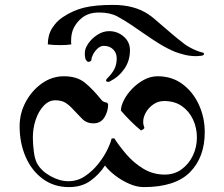

<svg xmlns="http://www.w3.org/2000/svg" viewBox="-20 -755 915 783"><path d="M812 -535Q812 -529 800 -527.5Q788 -526 781 -526H780Q756 -526 733.5 -531.5Q711 -537 693 -544Q662 -557 632.5 -575Q603 -593 576 -612L516 -653Q488 -672 458.5 -688Q429 -704 384 -704Q341 -704 314 -682Q295 -667 282.5 -644.5Q270 -622 270 -589Q270 -585 270 -581.5Q270 -578 271 -574Q253 -571 227 -571Q196 -571 175 -574Q175 -612 192.5 -640Q210 -668 236 -685Q278 -713 323.5 -724Q369 -735 441 -735Q529 -735 586 -696Q597 -689 611.5 -676.5Q626 -664 634 -657Q660 -635 678.5 -619Q697 -603 724 -582Q739 -569 763 -557Q787 -545 809 -540Q812 -539 812 -535ZM335 -505Q329 -511 327.5 -519Q326 -527 326 -534V-540Q326 -557 340 -577.5Q354 -598 377 -613Q400 -628 425 -628Q459 -628 484.5 -606Q510 -584 510 -550Q510 -507 487 -474Q464 -441 428 -423Q424 -421 421 -421Q415 -421 413 -425Q411 -429 418 -436Q438 -456 447 -474.5Q456 -493 456 -517Q456 -539 441.5 -553.5Q427 -568 403 -568Q390 -568 378.5 -557.5Q367 -547 360 -534Q353 -521 353 -512Q353 -507 346.5 -504Q340 -501 335 -505ZM395 -346Q398 -342 404.5 -339.5Q411 -337 417 -336L421 -330Q421 -301 406 -276.5Q391 -252 361 -252Q333 -252 315 -270.5Q297 -289 279 -308Q262 -327 246 -336.5Q230 -346 205 -346Q179 -346 158 -323.5Q137 -301 125.5 -266.5Q114 -232 114 -195Q114 -167 118 -136.5Q122 -106 131 -89Q148 -58 185.5 -37Q223 -16 259 -16Q296 -16 326.5 -36.5Q357 -57 380.5 -86.5Q404 -116 418 -145Q432 -174 435 -190Q438 -190 440.5 -190.5Q443 -191 446 -191Q466 -160 495.5 -125.5Q525 -91 564.5 -67Q604 -43 652 -43Q691 -43 720.5 -64.5Q750 -86 766.5 -120.5Q783 -155 783 -194Q783 -234 767 -268Q751 -302 721.5 -322.5Q692 -343 649 -343Q625 -343 605.5 -329.5Q586 -316 575 -296.5Q564 -277 564 -259Q564 -249 565.5 -245Q567 -241 569 -233Q566 -229 563 -227Q560 -225 555 -223Q533 -241 512.5 -261.5Q492 -282 473 -304Q473 -322 485 -346Q497 -370 518 -392Q539 -414 566 -429Q593 -444 623 -444Q682 -444 725 -411.5Q768 -379 791.5 -327Q815 -275 815 -216Q815 -114 755 -53Q695 8 566 8Q538 8 507 -5.5Q476 -19 449.5 -39.5Q423 -60 408 -80Q386 -45 350 -18.5Q314 8 261 8Q200 8 154.5 -25.5Q109 -59 84.5 -115.5Q60 -172 60 -240Q60 -293 85 -339.5Q110 -386 151 -415Q192 -444 241 -444Q294 -444 326.5 -417.5Q359 -391 395 -346Z"/></svg>

Font: Ponomar
Style: Regular
Weight: 400
Version: Version 1.301; ttfautohint (v1.8.4.7-5d5b)